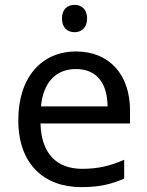

<svg xmlns="http://www.w3.org/2000/svg" viewBox="-20 -757 604 787"><path d="M286 -737C257 -737 234 -720 234 -681C234 -643 257 -625 286 -625C313 -625 337 -643 337 -681C337 -720 313 -737 286 -737ZM292 -546C150 -546 55 -440 55 -264C55 -85 160 10 313 10C386 10 434 -1 489 -25V-102C433 -78 385 -65 317 -65C210 -65 149 -130 146 -251H513V-304C513 -450 429 -546 292 -546ZM291 -474C380 -474 420 -412 421 -321H148C157 -417 207 -474 291 -474Z"/></svg>

Font: Noto Sans Lycian
Style: Regular
Weight: 400
Designer: Monotype Design Team
Foundry: Monotype Imaging Inc.
Version: Version 2.002